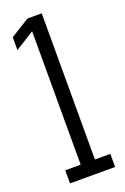

<svg xmlns="http://www.w3.org/2000/svg" viewBox="-134 -715 495 760"><g transform="rotate(-20 114.0 -335.5)"><path d="M22.9 -55.2H87.9V-617.2L7.8 -566.9V-621.1L87.9 -670.9H147.9V-55.2H212.9V0H22.9Z"/></g></svg>

Font: Stint Ultra Condensed
Style: Regular
Weight: 400
Width: 1
Designer: Astigmatic (AOETI)
Foundry: Astigmatic (AOETI)
Version: Version 1.000